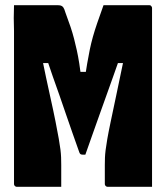

<svg xmlns="http://www.w3.org/2000/svg" viewBox="-20 -720 640 740"><path d="M216 0Q174 0 131 0Q88 0 45 0Q42 0 39.5 -1.5Q37 -3 35.5 -5.5Q34 -8 34 -11Q34 -85 34 -159Q34 -233 34 -306.5Q34 -380 34 -454Q34 -528 34 -601Q33 -626 33 -650.5Q33 -675 34 -700Q64 -700 92.5 -700Q121 -700 148.5 -700Q176 -700 201 -700Q209 -700 214.5 -698.5Q220 -697 224 -691.5Q228 -686 232 -672Q244 -640 252 -616Q260 -592 265.5 -570.5Q271 -549 276 -526.5Q281 -504 285.5 -475.5Q290 -447 295 -408L265 -443H338L306 -408Q311 -446 316 -475Q321 -504 326 -528.5Q331 -553 338 -578Q345 -603 355 -632Q365 -661 379 -700Q409 -700 438.5 -700Q468 -700 497 -700Q526 -700 555 -700Q559 -700 561 -698.5Q563 -697 564.5 -694.5Q566 -692 566 -689Q566 -640 566 -590.5Q566 -541 566 -492Q566 -443 566 -393.5Q566 -344 566 -295Q566 -246 566 -196.5Q566 -147 566 -98Q566 -82 566 -65.5Q566 -49 566 -33Q566 -17 566 0Q524 0 481 0Q438 0 395 0Q392 0 389.5 -1.5Q387 -3 385.5 -5.5Q384 -8 384 -11Q384 -23 384 -34.5Q384 -46 384 -58.5Q384 -71 384 -84Q384 -99 384.5 -112Q385 -125 387 -141.5Q389 -158 393.5 -184Q398 -210 406.5 -250.5Q415 -291 428 -352.5Q441 -414 459 -501L468 -477H415L443 -501Q430 -464 416.5 -426Q403 -388 389.5 -350.5Q376 -313 362.5 -275Q349 -237 335.5 -199Q322 -161 309 -124Q306 -124 303.5 -124Q301 -124 298 -124Q294 -124 291 -125.5Q288 -127 286 -132Q273 -169 260 -205.5Q247 -242 234.5 -279Q222 -316 209 -353Q196 -390 183 -426.5Q170 -463 158 -500L181 -477H129L141 -501Q159 -413 172.5 -352.5Q186 -292 194 -251.5Q202 -211 206.5 -185.5Q211 -160 213 -143.5Q215 -127 215.5 -113.5Q216 -100 216 -84Q216 -62 216 -42.5Q216 -23 216 0Z"/></svg>

Font: Recursive Monospace Black
Style: Regular
Weight: 900
Version: Version 1.047